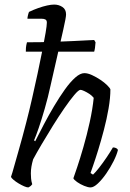

<svg xmlns="http://www.w3.org/2000/svg" viewBox="-20 -820 568 840"><path d="M93 -594Q93 -613 95 -622Q97 -631 98 -635Q123 -635 157.5 -635.5Q192 -636 230 -637.5Q268 -639 302 -640.5Q336 -642 360.5 -643.5Q385 -645 392 -645L398 -635Q397 -620 395.5 -610Q394 -600 392 -594ZM104 0Q97 0 85.5 -5Q74 -10 61.5 -17.5Q49 -25 39.5 -33Q30 -41 28 -46Q34 -63 41.5 -91Q49 -119 59 -152.5Q69 -186 78 -220.5Q87 -255 95 -285Q108 -335 120.5 -390Q133 -445 144.5 -498.5Q156 -552 165 -598Q174 -644 179.5 -676.5Q185 -709 185 -721Q185 -731 179 -734.5Q173 -738 163 -738H100Q100 -744 102.5 -754Q105 -764 107 -768Q128 -778 148 -785Q168 -792 186 -796Q204 -800 217 -800Q237 -800 253 -789.5Q269 -779 269 -757Q269 -750 266 -734Q263 -718 257 -691L201 -445Q190 -394 176 -345.5Q162 -297 149.5 -260.5Q137 -224 129 -206L134 -202Q151 -236 172 -276Q193 -316 216.5 -355.5Q240 -395 263.5 -428Q287 -461 309 -480.5Q331 -500 349 -500Q364 -500 382.5 -491.5Q401 -483 419 -471Q437 -459 449 -447Q461 -435 463 -429Q463 -392 455 -345.5Q447 -299 434.5 -251.5Q422 -204 409.5 -163.5Q397 -123 387.5 -96Q378 -69 376 -63L387 -56Q397 -65 413.5 -86Q430 -107 446.5 -131.5Q463 -156 474 -175Q482 -175 488 -172Q494 -169 496 -164Q491 -143 477 -115Q463 -87 445 -61Q427 -35 408.5 -17.5Q390 0 376 0Q365 0 348 -7Q331 -14 317.5 -23.5Q304 -33 301 -40Q305 -51 317.5 -88Q330 -125 345 -177Q360 -229 372.5 -285.5Q385 -342 390 -392Q382 -402 370.5 -409.5Q359 -417 348 -422Q337 -427 332 -427Q324 -427 305 -404.5Q286 -382 261.5 -346.5Q237 -311 211.5 -270Q186 -229 163 -190Q140 -151 125 -123Q120 -106 117.5 -91Q115 -76 115 -61Q115 -51 116 -39Q117 -27 121 -14Q119 -11 115.5 -7.5Q112 -4 104 0Z"/></svg>

Font: Texturina Medium 12pt ExtraLight
Style: Italic
Weight: 250
Italic angle: -11°
Version: Version 1.002